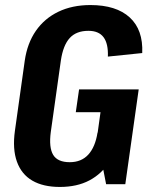

<svg xmlns="http://www.w3.org/2000/svg" viewBox="-20 -730 607 760"><path d="M217 10Q151 10 108 -15Q65 -40 47 -90Q29 -140 39 -212L78 -490Q88 -559 122 -608Q156 -657 211 -683.5Q266 -710 338 -710Q440 -710 493.5 -661Q547 -612 543 -520L407 -506Q409 -557 390 -582.5Q371 -608 330 -608Q282 -608 256 -579.5Q230 -551 221 -491L181 -207Q173 -146 190.5 -117Q208 -88 256 -88Q302 -88 329.5 -118Q357 -148 366 -205L453 -207Q444 -138 413.5 -90Q383 -42 334 -16Q285 10 217 10ZM364 -186 386 -345 423 -286H280L293 -376H529L476 -1H400Z"/></svg>

Font: Pathway Extreme Condensed
Style: Bold Italic
Weight: 700
Width: 3
Italic angle: -8°
Version: Version 1.001;gftools[0.9.26]